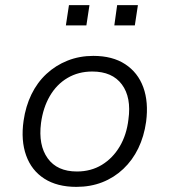

<svg xmlns="http://www.w3.org/2000/svg" viewBox="-20 -721 661 749"><path d="M278 8Q203 8 153 -24Q103 -56 82 -114.5Q61 -173 72 -250Q80 -306 102.5 -352.5Q125 -399 161 -432.5Q197 -466 243.5 -484.5Q290 -503 344 -503Q419 -503 468.5 -470.5Q518 -438 539 -380.5Q560 -323 550 -246Q542 -189 519.5 -142.5Q497 -96 461 -62Q425 -28 379 -10Q333 8 278 8ZM280 -52Q335 -52 377.5 -78Q420 -104 447 -149.5Q474 -195 481 -255Q493 -341 455.5 -391.5Q418 -442 340 -442Q286 -442 243.5 -417Q201 -392 174.5 -346.5Q148 -301 140 -241Q129 -155 166 -103.5Q203 -52 280 -52ZM426 -622 437 -701H518L506 -622ZM237 -622 249 -701H329L317 -622Z"/></svg>

Font: Nunito Sans 7pt Light
Style: Italic
Weight: 300
Italic angle: -9°
Designer: Vernon Adams
Foundry: Vernon Adams
Version: Version 3.101;gftools[0.9.27]